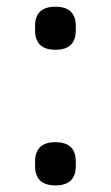

<svg xmlns="http://www.w3.org/2000/svg" viewBox="-20 -543 332 575"><path d="M207 -45.9V-59.1Q207 -117.2 146 -117.2Q85 -117.2 85 -59.1V-45.9Q85 12.2 146 12.2Q207 12.2 207 -45.9ZM207 -452.1V-464.8Q207 -522.9 146 -522.9Q85 -522.9 85 -464.8V-452.1Q85 -394 146 -394Q207 -394 207 -452.1Z"/></svg>

Font: Plexus Sans
Style: Regular
Weight: 400
Version: Version 2.001;PS 002.001;hotconv 1.0.70;makeotf.lib2.5.58329